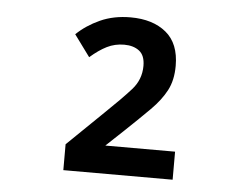

<svg xmlns="http://www.w3.org/2000/svg" viewBox="-40 -901 679 532"><g transform="rotate(5 300.0 -635.0)"><path d="M154 -416V-488L253 -584Q299 -628 324.5 -656.5Q350 -685 350 -723Q350 -752 334 -764.5Q318 -777 292 -777Q266 -777 244 -766Q222 -755 198 -734L154 -794Q181 -820 218.5 -837Q256 -854 303 -854Q365 -854 402 -823.5Q439 -793 439 -731Q439 -691 424 -662.5Q409 -634 381 -606Q353 -578 314 -541L264 -494H458V-416Z"/></g></svg>

Font: Noto Sans Mono SemiBold
Style: Regular
Weight: 600
Designer: Monotype Design Team
Foundry: Monotype Imaging Inc.
Version: Version 2.014; ttfautohint (v1.8.4.7-5d5b)